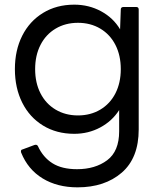

<svg xmlns="http://www.w3.org/2000/svg" viewBox="-20 -539 699 825"><path d="M71 117Q70 115 70 111Q70 104 77 103L128 84Q130 83 133 83Q140 83 143 89Q165 137 205.5 162.5Q246 188 311 188Q389 188 440.5 149.5Q492 111 492 25V-66Q462 -19 411 8.5Q360 36 299 36Q223 36 165 0.5Q107 -35 75.5 -98Q44 -161 44 -242Q44 -323 75.5 -385.5Q107 -448 165 -483.5Q223 -519 299 -519Q362 -519 414.5 -490.5Q467 -462 496 -413L499 -498Q499 -509 511 -509H565Q576 -509 576 -498V17Q576 140 503 203Q430 266 313 266Q226 266 163 227.5Q100 189 71 117ZM499 -242Q499 -301 476 -346Q453 -391 411 -416Q369 -441 315 -441Q261 -441 219 -416Q177 -391 154 -346Q131 -301 131 -242Q131 -183 154 -138Q177 -93 219 -68Q261 -43 315 -43Q369 -43 411 -68Q453 -93 476 -138Q499 -183 499 -242Z"/></svg>

Font: LINE Seed JP_TTF Regular
Style: Regular
Weight: 400
Designer: LINE & Fontrix & Fontworks
Version: Version 1.002